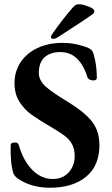

<svg xmlns="http://www.w3.org/2000/svg" viewBox="-20 -865 524 900"><path d="M62 -29Q49 -39 43 -52Q28 -97 30 -184Q30 -197 49 -197Q57 -197 61.5 -194.5Q66 -192 68 -185Q90 -110 132 -68Q174 -26 227 -26Q274 -26 302 -57Q330 -88 330 -132Q330 -166 318 -188.5Q306 -211 283 -228.5Q260 -246 217 -271Q159 -305 127 -328Q95 -351 71.5 -387.5Q48 -424 48 -475Q48 -530 76.5 -573Q105 -616 156 -640Q207 -664 274 -664Q308 -664 340 -657Q372 -650 394 -640Q404 -636 409.5 -630Q415 -624 419 -611Q434 -559 434 -500Q434 -488 417 -488Q408 -488 400 -492Q392 -496 390 -503Q353 -621 263 -621Q216 -621 189 -596.5Q162 -572 162 -523Q162 -488 194.5 -459Q227 -430 299 -387Q376 -340 411 -295.5Q446 -251 446 -185Q446 -88 383.5 -36.5Q321 15 214 15Q125 15 62 -29ZM219 -691Q219 -698 228 -710Q274 -776 324 -833Q336 -847 355 -845Q370 -844 396 -834Q422 -824 422 -813Q422 -807 418.5 -802.5Q415 -798 405 -792Q377 -772 315 -732Q271 -704 252 -691Q236 -681 229 -683Q219 -684 219 -691Z"/></svg>

Font: EB Garamond SemiBold
Style: Regular
Weight: 600
Designer: Georg Duffner and Octavio Pardo
Foundry: Georg Duffner
Version: Version 1.000